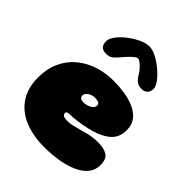

<svg xmlns="http://www.w3.org/2000/svg" viewBox="-227 -907 1085 1085"><g transform="rotate(45 315.0 -365.0)"><path d="M314 46.5Q225 46.5 156.2 18.8Q87.5 -9 48.8 -65.5Q10 -122 10 -207.5Q10 -278 34.8 -331.8Q59.5 -385.5 103.2 -422.2Q147 -459 204.2 -477.8Q261.5 -496.5 326.5 -496.5Q370.5 -496.5 414.5 -489.8Q458.5 -483 495 -466.8Q531.5 -450.5 553.5 -422.5Q575.5 -394.5 575.5 -352.5Q575.5 -324.5 567.8 -303.8Q560 -283 546 -268Q532 -253 513.2 -242Q494.5 -231 472.5 -222Q450.5 -213 416.8 -205Q383 -197 348.2 -192Q313.5 -187 288 -187Q272.5 -187 266 -183.8Q259.5 -180.5 259.5 -172Q259.5 -167 261.8 -163Q264 -159 268.5 -156.5Q274 -153 282.8 -151.8Q291.5 -150.5 302.5 -150.5Q328 -150.5 360.5 -160Q393 -169.5 430.8 -179Q468.5 -188.5 510.5 -188.5Q555.5 -188.5 582.8 -172Q610 -155.5 610 -106.5Q610 -65.5 585 -36.2Q560 -7 517.8 11.2Q475.5 29.5 422.5 38Q369.5 46.5 314 46.5ZM293.5 -289Q305 -289 320.2 -293.8Q335.5 -298.5 347 -307.8Q358.5 -317 358.5 -330Q358.5 -347 345 -350.8Q331.5 -354.5 317 -354.5Q307 -354.5 296.8 -351.2Q286.5 -348 278 -342.2Q269.5 -336.5 264.2 -329Q259 -321.5 259 -313Q259 -303 263.8 -297.8Q268.5 -292.5 276.5 -290.8Q284.5 -289 293.5 -289ZM187 -573.5Q137 -573.5 137 -624Q137 -646 156.8 -672.2Q176.5 -698.5 207.2 -722.2Q238 -746 271.5 -761.5Q305 -777 332 -777Q356 -777 387.8 -760.8Q419.5 -744.5 449 -719.8Q478.5 -695 498 -669.2Q517.5 -643.5 517.5 -624Q517.5 -601 504.5 -588Q491.5 -575 469.5 -575Q442 -575 427 -588.2Q412 -601.5 400 -622.5Q392.5 -635.5 379.8 -649.8Q367 -664 354.2 -673.8Q341.5 -683.5 333.5 -683.5Q326 -683.5 312.5 -672.8Q299 -662 285 -647.2Q271 -632.5 261 -620Q245.5 -600.5 229.5 -587Q213.5 -573.5 187 -573.5Z"/></g></svg>

Font: Gluten Thin Black
Style: Regular
Weight: 900
Version: Version 1.300